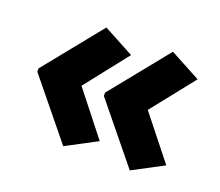

<svg xmlns="http://www.w3.org/2000/svg" viewBox="-86 -634 818 713"><g transform="rotate(20 322.5 -277.5)"><path d="M38 -283 223 -512 344 -447 210 -277 344 -107 223 -43 38 -270ZM301 -283 486 -512 607 -447 472 -277 607 -107 486 -43 301 -270Z"/></g></svg>

Font: Noto Sans Armenian ExtraBold
Style: Regular
Weight: 800
Version: Version 2.007